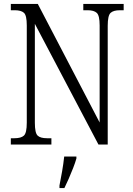

<svg xmlns="http://www.w3.org/2000/svg" viewBox="-20 -734 675 975"><path d="M35 0V-32H53Q87 -32 101.5 -45.5Q116 -59 116 -111V-605Q116 -656 101.5 -669Q87 -682 55 -682H35V-714H172L486 -112V-605Q486 -655 471.5 -668.5Q457 -682 425 -682H403V-714H608V-682H589Q556 -682 541.5 -668.5Q527 -655 527 -603V0H480L157 -613V-111Q157 -59 171 -45.5Q185 -32 219 -32H241V0ZM282 208Q289 173 295.5 135.5Q302 98 306 61H368V71Q362 92 351.5 119Q341 146 329 173.5Q317 201 307 221H282Z"/></svg>

Font: Noto Serif Condensed Light
Style: Regular
Weight: 300
Width: 3
Designer: Monotype Design Team
Foundry: Monotype Imaging Inc.
Version: Version 2.013